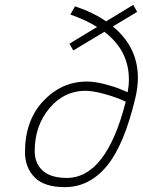

<svg xmlns="http://www.w3.org/2000/svg" viewBox="-20 -762 588 791"><path d="M548 -442Q548 -403 538 -360Q492 -165 420 -78Q348 9 247 9Q162 9 122.5 -31.5Q83 -72 83 -135Q83 -266 158.5 -346Q234 -426 338 -426Q371 -426 413 -415Q455 -404 480 -393L506 -382Q511 -409 511 -435Q511 -554 410 -631L282 -554L266 -582L380 -651Q331 -681 270 -702L289 -736Q364 -711 417 -674L529 -742L545 -713L445 -653Q548 -568 548 -442ZM332 -388Q244 -388 183.5 -316Q123 -244 123 -139Q123 -89 156 -59Q189 -29 255 -29Q418 -29 498 -343Q461 -361 411.5 -374.5Q362 -388 332 -388Z"/></svg>

Font: TitilliumWebThinItalic
Style: Thin Italic
Weight: 200
Italic angle: -13°
Version: Version 1.001;PS 57.000;hotconv 1.0.70;makeotf.lib2.5.55311